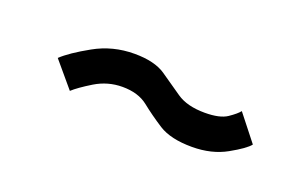

<svg xmlns="http://www.w3.org/2000/svg" viewBox="-31 -460 357 229"><g transform="rotate(20 148.0 -345.5)"><path d="M215.5 -305.5Q188.5 -305.5 173.2 -315.2Q158 -325 145.8 -334.8Q133.5 -344.5 113.5 -344.5Q95 -344.5 79 -334.8Q63 -325 56 -318.5L29 -350.5Q39.5 -360.5 62.8 -373.5Q86 -386.5 113.5 -386.5Q139 -386.5 153 -377Q167 -367.5 180.2 -358.2Q193.5 -349 216 -349Q235 -349 244.2 -355.2Q253.5 -361.5 257 -366L283 -333Q278 -326.5 259.2 -316Q240.5 -305.5 215.5 -305.5Z"/></g></svg>

Font: Anybody Light
Style: Italic
Weight: 300
Italic angle: -10°
Designer: Tyler Finck
Foundry: Etcetera Type Company
Version: Version 1.010; ttfautohint (v1.8.3) -l 8 -r 50 -G 200 -x 14 